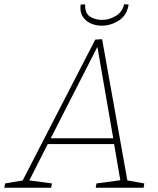

<svg xmlns="http://www.w3.org/2000/svg" viewBox="-55 -877 739 897"><path d="M188 -20 184 0H-35L-31 -20L51 -34L390 -692L422 -694L540 -34L619 -20L616 0H392L396 -20L507 -35L478 -204H168L82 -34ZM182 -231H474L400 -658ZM421 -757Q392 -757 368 -768Q344 -779 330.5 -801Q317 -823 322 -856H343Q341 -815 365.5 -799.5Q390 -784 422 -784Q455 -784 486 -802.5Q517 -821 525 -857L546 -856Q538 -805 500 -781Q462 -757 421 -757Z"/></svg>

Font: Bitter ExtraLight
Style: Italic
Weight: 200
Italic angle: -9°
Designer: Sol Matas, and Bitter project Authors
Foundry: Sol Matas
Version: Version 2.001